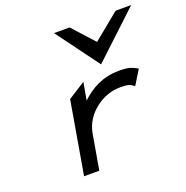

<svg xmlns="http://www.w3.org/2000/svg" viewBox="-132 -863 952 984"><g transform="rotate(-20 344.0 -371.0)"><path d="M609 -425C583 -438 572 -447 513 -447C422 -447 357 -408 306 -360L323 -456L229 -396L161 0H244L277 -191C286 -244 317 -287 354 -316C388 -343 434 -365 490 -365C537 -365 545 -359 561 -347L565 -344L613 -422ZM439 -509 688 -742H603L459 -624L352 -742H267Z"/></g></svg>

Font: Charger Monospace
Style: Regular
Weight: 400
Designer: Jasper
Foundry: Cannot Into Space Fonts
Version: Version 0.980